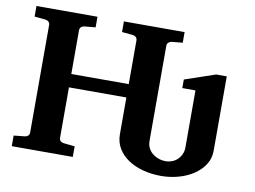

<svg xmlns="http://www.w3.org/2000/svg" viewBox="-75 -780 1201 905"><g transform="rotate(10 525.5 -327.5)"><path d="M970.7 -144Q970.7 -106 950.9 -76.2Q931.2 -46.4 899.4 -25.9Q867.7 -5.4 827.6 5.4Q787.6 16.1 746.6 16.1Q701.2 16.1 660.4 5.4Q619.6 -5.4 588.9 -25.9Q558.1 -46.4 540 -76.2Q522 -106 522 -144V-319.8H247.1V-78.1Q247.1 -68.4 253.4 -62.7Q259.8 -57.1 269 -56.2L321.8 -50.8V0H29.8V-50.8L82 -56.2Q91.3 -57.1 97.7 -62.7Q104 -68.4 104 -78.1V-592.8Q104 -602.5 97.7 -608.4Q91.3 -614.3 82 -615.2L29.8 -620.1V-670.9H321.8V-620.1L269 -615.2Q259.8 -614.3 253.4 -608.4Q247.1 -602.5 247.1 -592.8V-383.8H522V-592.8Q522 -602.5 515.6 -608.4Q509.3 -614.3 500 -615.2L448.2 -620.1V-670.9H738.8V-620.1L687 -615.2Q678.7 -614.3 671.9 -608.4Q665 -602.5 665 -592.8V-136.7Q665 -119.1 672.1 -104.2Q679.2 -89.4 691.7 -78.9Q704.1 -68.4 720.9 -62.3Q737.8 -56.2 756.8 -56.2Q772 -56.2 786.6 -61.8Q801.3 -67.4 812.3 -77.9Q823.2 -88.4 830.1 -103.3Q836.9 -118.2 836.9 -136.7V-409.2H773.9V-450.2L919.9 -500H970.7Z"/></g></svg>

Font: Charis SIL
Style: Bold
Weight: 700
Foundry: SIL International
Version: Version 4.112